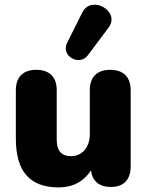

<svg xmlns="http://www.w3.org/2000/svg" viewBox="-20 -805 641 836"><path d="M453 -685C506 -756 377 -830 338 -750L272 -618C244 -560 327 -515 363 -565ZM236 11C297 11 345 -15 376 -63C382 -16 412 9 463 9C519 9 549 -23 549 -81V-412C549 -470 517 -501 460 -501C403 -501 371 -470 371 -412V-220C371 -163 337 -125 289 -125C247 -125 227 -149 227 -197V-412C227 -470 195 -501 138 -501C81 -501 49 -470 49 -412V-202C49 -59 109 11 236 11Z"/></svg>

Font: Nunito Black
Style: Regular
Weight: 900
Designer: Vernon Adams
Foundry: Vernon Adams
Version: Version 3.602